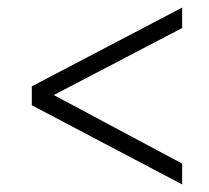

<svg xmlns="http://www.w3.org/2000/svg" viewBox="-20 -606 551 507"><path d="M461 -119 64 -328V-378L461 -586V-532L122 -355L461 -174Z"/></svg>

Font: LXGW 975 Gothic SC 200W
Style: Regular
Weight: 200
Version: Version 2.01;February 25, 2021